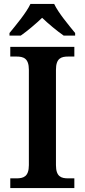

<svg xmlns="http://www.w3.org/2000/svg" viewBox="-20 -951 428 971"><path d="M28 -784V-771H85C117 -793 163 -832 193 -861C223 -832 270 -793 302 -771H360V-784C329 -822 275 -886 254 -931H134C113 -886 59 -822 28 -784ZM32 0H356V-49H325C290 -49 263 -57 263 -116V-598C263 -657 290 -665 325 -665H356V-714H32V-665H63C98 -665 126 -657 126 -598V-116C126 -57 98 -49 63 -49H32Z"/></svg>

Font: Noto Serif Tamil SemiBold
Style: Regular
Weight: 600
Designer: Indian Type Foundry, Tom Grace, and the Monotype Design Team
Foundry: Monotype Imaging Inc.
Version: Version 2.004